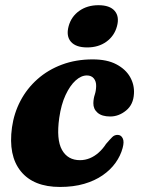

<svg xmlns="http://www.w3.org/2000/svg" viewBox="-20 -709 545 742"><path d="M315.6 -417.4Q293.7 -417.4 272 -397.8Q250.4 -378.2 233.4 -341.8Q216.4 -305.4 209 -253.9Q197.1 -169.8 219.5 -129.8Q241.9 -89.9 289.3 -90Q309 -90.1 327 -97.5Q345.1 -104.9 361 -119Q377 -133.1 389.8 -152.8Q404.9 -170.4 413.8 -179.2Q422.7 -188.1 435.3 -187.7Q448 -187.3 454.3 -174.4Q460.7 -161.6 453.9 -137Q445.9 -107 426.5 -79.8Q407.1 -52.6 376.7 -31.6Q346.3 -10.5 305.1 1.5Q263.9 13.5 211.9 13.5Q109.5 13.5 60.4 -47.1Q11.3 -107.7 26.3 -216.7Q34 -271.6 59.1 -319.4Q84.2 -367.2 124.9 -403.2Q165.5 -439.2 219.4 -459.3Q273.3 -479.5 338.1 -479.5Q393.7 -479.5 429.6 -460.5Q465.6 -441.5 482.6 -411.6Q499.7 -381.6 497.7 -347.5Q495.7 -305 467.3 -281.9Q439 -258.8 405.8 -258.8Q373.7 -258.8 357 -273.4Q340.4 -287.9 340.8 -310.4Q341.2 -328.1 346.2 -343Q351.2 -357.9 351.6 -376.4Q352 -394.3 342.6 -405.9Q333.2 -417.4 315.6 -417.4ZM316.9 -525.7Q273.3 -525.7 254.1 -547.6Q234.9 -569.6 245.2 -607.7Q255.2 -644.7 286.1 -666.8Q317.1 -688.9 360.4 -688.9Q404.5 -688.9 423.3 -666.8Q442.1 -644.7 432.1 -607.7Q422.2 -570.4 391.4 -548Q360.6 -525.7 316.9 -525.7Z"/></svg>

Font: Fraunces
Style: Italic
Weight: 900
Italic angle: -16°
Version: Version 1.000;[0bf87f6ff]